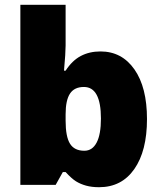

<svg xmlns="http://www.w3.org/2000/svg" viewBox="-20 -780 683 810"><path d="M403.8 -563Q494.1 -563 547.1 -487.3Q600.1 -411.6 600.1 -277.8Q600.1 -143.1 546.6 -66.7Q493.2 9.8 397.9 9.8Q367.2 9.8 343.3 3.2Q319.3 -3.4 300.5 -15.1Q281.7 -26.9 256.8 -54.2H245.1L214.8 0H65.9V-759.8H256.8V-587.9Q256.8 -557.1 250 -481.9H256.8Q284.7 -524.9 321 -543.9Q357.4 -563 403.8 -563ZM334 -413.1Q293.9 -413.1 275.4 -385.3Q256.8 -357.4 256.8 -297.9V-271Q256.8 -203.1 275.4 -173.6Q293.9 -144 335.9 -144Q369.6 -144 387.7 -178.5Q405.8 -212.9 405.8 -279.8Q405.8 -413.1 334 -413.1Z"/></svg>

Font: OpenSans-ExtraBold
Style: Regular
Weight: 800
Foundry: Ascender Corporation
Version: Version 1.10